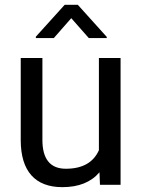

<svg xmlns="http://www.w3.org/2000/svg" viewBox="-20 -770 591 800"><path d="M304.2 -750H249.5L129.4 -617.2V-611.3H204.1L276.9 -694.3L350.1 -611.3H424.8V-616.2ZM396.5 0H482.4V-528.3H392.1V-144C369.1 -92.8 323.2 -66.9 254.4 -66.9C189.5 -66.9 156.7 -106.9 156.7 -187V-528.3H66.4V-184.6C66.9 -56.2 127 9.8 239.7 9.8C307.6 9.8 359.4 -10.7 394.5 -52.2Z"/></svg>

Font: Roboto
Style: Regular
Weight: 400
Designer: Google
Version: Version 2.137; 2017